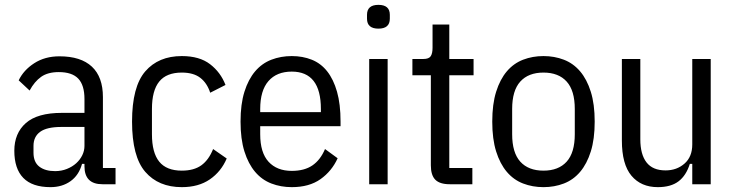

<svg xmlns="http://www.w3.org/2000/svg" viewBox="-20 -759 3024 791"><path d="M402 0Q328 0 328 -74V-84H318Q305 -37 270.5 -12.5Q236 12 188 12Q113 12 76 -26Q39 -64 39 -138Q39 -210 86.5 -252Q134 -294 235 -294H328V-351Q328 -408 302.5 -435Q277 -462 222 -462Q177 -462 149.5 -442.5Q122 -423 102 -386L57 -428Q77 -470 121 -498.5Q165 -527 225 -527Q313 -527 358.5 -484.5Q404 -442 404 -359V-67H456V0ZM207 -54Q233 -54 255.5 -63Q278 -72 294 -86.5Q310 -101 319 -119.5Q328 -138 328 -158V-236H233Q173 -236 145.5 -216Q118 -196 118 -158V-130Q118 -91 142 -72.5Q166 -54 207 -54Z M729 12Q633 12 578.5 -51Q524 -114 524 -258Q524 -402 578.5 -465Q633 -528 729 -528Q802 -528 845.5 -494.5Q889 -461 909 -409L846 -377Q833 -417 805 -438.5Q777 -460 729 -460Q666 -460 636 -423Q606 -386 606 -310V-206Q606 -130 636 -93Q666 -56 729 -56Q779 -56 809.5 -78Q840 -100 858 -145L914 -106Q891 -52 844.5 -20Q798 12 729 12Z M1182 12Q1137 12 1098 -3Q1059 -18 1031 -51Q1003 -84 987 -135Q971 -186 971 -258Q971 -330 987 -381Q1003 -432 1031 -465Q1059 -498 1098 -513Q1137 -528 1182 -528Q1227 -528 1264.5 -513Q1302 -498 1328 -465Q1354 -432 1368.5 -381Q1383 -330 1383 -258V-239H1052V-206Q1052 -130 1086.5 -92.5Q1121 -55 1182 -55Q1234 -55 1267 -77.5Q1300 -100 1319 -145L1371 -107Q1347 -54 1300.5 -21Q1254 12 1182 12ZM1182 -464Q1120 -464 1086 -425Q1052 -386 1052 -310V-297H1302V-310Q1302 -464 1182 -464Z M1539 -641Q1492 -641 1492 -682V-698Q1492 -739 1539 -739Q1586 -739 1586 -698V-682Q1586 -641 1539 -641ZM1501 -516H1577V0H1501Z M1833 0Q1792 0 1773.5 -18.5Q1755 -37 1755 -78V-449H1679V-516H1724Q1747 -516 1754.5 -527.5Q1762 -539 1762 -562V-658H1831V-516H1931V-449H1831V-67H1926V0Z M2219 12Q2174 12 2135 -3Q2096 -18 2068 -51Q2040 -84 2024 -135Q2008 -186 2008 -258Q2008 -330 2024 -381Q2040 -432 2068 -465Q2096 -498 2135 -513Q2174 -528 2219 -528Q2264 -528 2303 -513Q2342 -498 2370 -465Q2398 -432 2414 -381Q2430 -330 2430 -258Q2430 -186 2414 -135Q2398 -84 2370 -51Q2342 -18 2303 -3Q2264 12 2219 12ZM2219 -56Q2281 -56 2314.5 -93Q2348 -130 2348 -206V-310Q2348 -386 2314.5 -423Q2281 -460 2219 -460Q2157 -460 2123.5 -423Q2090 -386 2090 -310V-206Q2090 -130 2123.5 -93Q2157 -56 2219 -56Z M2832 -84H2822Q2807 -36 2775.5 -12Q2744 12 2690 12Q2621 12 2581.5 -35Q2542 -82 2542 -180V-516H2618V-185Q2618 -123 2643.5 -90Q2669 -57 2722 -57Q2768 -57 2800 -85Q2832 -113 2832 -164V-516H2908V0H2832Z"/></svg>

Font: IBM Plex Sans Cond
Style: Regular
Weight: 400
Width: 3
Designer: Mike Abbink, Paul van der Laan, Pieter van Rosmalen
Foundry: Bold Monday
Version: Version 1.3